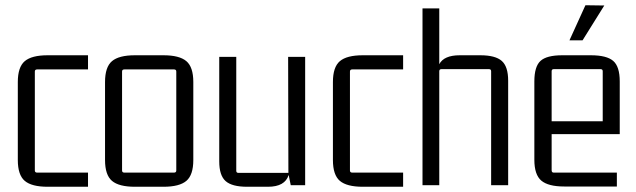

<svg xmlns="http://www.w3.org/2000/svg" viewBox="-20 -707 2429 733"><path d="M316 6H162Q101 6 74.5 -16.5Q48 -39 48 -96V-394Q48 -451 74.5 -473.5Q101 -496 162 -496H316V-442H122Q113 -442 113 -434V-56Q113 -48 122 -48H316Z M381 -96V-394Q381 -451 407.5 -473.5Q434 -496 495 -496H604Q665 -496 691.5 -473.5Q718 -451 718 -394V-96Q718 -39 691.5 -16.5Q665 6 604 6H495Q434 6 407.5 -16.5Q381 -39 381 -96ZM644 -442H455Q446 -442 446 -434V-56Q446 -48 455 -48H644Q653 -48 653 -56V-434Q653 -442 644 -442Z M1003 6H923Q866 6 841.5 -15.5Q817 -37 817 -91V-490H882V-55Q882 -47 890 -47H1081L1080 -490H1145V0H1090L1082 -39Q1068 6 1003 6Z M1519 6H1365Q1304 6 1277.5 -16.5Q1251 -39 1251 -96V-394Q1251 -451 1277.5 -473.5Q1304 -496 1365 -496H1519V-442H1325Q1316 -442 1316 -434V-56Q1316 -48 1325 -48H1519Z M1735 -496H1814Q1871 -496 1895.5 -474.5Q1920 -453 1920 -399V0H1855V-435Q1855 -443 1847 -443H1665Q1657 -443 1657 -435V0H1593V-675H1657V-462Q1675 -496 1735 -496Z M2154 -553 2215 -687 2287 -686 2204 -553ZM2335 5H2134Q2073 5 2046.5 -17.5Q2020 -40 2020 -97V-396Q2020 -453 2043.5 -474.5Q2067 -496 2126 -496H2236Q2296 -496 2321 -474.5Q2346 -453 2346 -396V-195H2086V-57Q2086 -48 2094 -48H2335ZM2094 -443Q2086 -443 2086 -435V-244H2281V-435Q2281 -443 2273 -443Z"/></svg>

Font: Gemunu Libre Light
Style: Regular
Weight: 300
Designer: Puspanada Ekanayake, Sola Matas, Pathum Egodawatta, Kosala Senevirathne
Foundry: mooniak
Version: Version 1.100